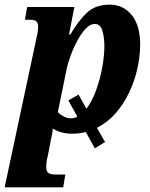

<svg xmlns="http://www.w3.org/2000/svg" viewBox="-49 -566 647 826"><path d="M359 72 320 2Q294 9 266 9Q243 10 220 4.5Q197 -1 178 -13Q178 -5 175.5 9Q173 23 170 35L157 103Q153 118 151.5 129.5Q150 141 150 153Q150 173 160.5 179Q171 185 194 185H232L223 240H-29L107 -398Q111 -414 113 -426.5Q115 -439 115 -451Q115 -468 107 -474.5Q99 -481 77 -481H58L68 -536H271L248 -418H254Q287 -475 324 -510.5Q361 -546 423 -546Q481 -546 517.5 -501.5Q554 -457 554 -374Q554 -326 542.5 -273Q531 -220 507.5 -170Q484 -120 449.5 -80Q415 -40 368 -16L403 45ZM257 -57Q270 -57 284 -64L245 -134L289 -159L323 -98Q347 -130 364.5 -178Q382 -226 391 -276.5Q400 -327 400 -367Q400 -404 391.5 -433.5Q383 -463 359 -463Q339 -463 320 -443Q301 -423 284 -391.5Q267 -360 254.5 -325.5Q242 -291 236 -261L200 -84Q207 -75 223 -66Q239 -57 257 -57Z"/></svg>

Font: Noto Serif Condensed ExtraBold
Style: Italic
Weight: 800
Width: 3
Italic angle: -12°
Designer: Monotype Design Team
Foundry: Monotype Imaging Inc.
Version: Version 2.014; ttfautohint (v1.8.4.7-5d5b)